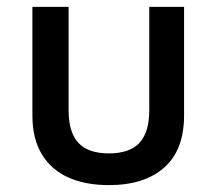

<svg xmlns="http://www.w3.org/2000/svg" viewBox="-20 -522 628 557"><path d="M296 15Q227 15 177.5 -7.5Q128 -30 101 -75Q74 -120 74 -187V-502H179V-202Q179 -138 207.5 -107.5Q236 -77 296 -77Q356 -77 384.5 -107.5Q413 -138 413 -202V-502H514V-187Q514 -87 456.5 -36Q399 15 296 15Z"/></svg>

Font: Maven Pro Medium
Style: Regular
Weight: 500
Designer: Joe Prince
Foundry: Joe Prince
Version: Version 2.103